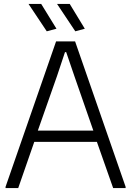

<svg xmlns="http://www.w3.org/2000/svg" viewBox="-20 -949 663 969"><path d="M8 -6 263 -740H359L614 -6V0H551L469 -233H153L72 0H8ZM451 -290 355 -566 314 -686H308L268 -566L171 -290ZM216 -791 124 -929H188L265 -804ZM360 -791 268 -929H332L408 -804Z"/></svg>

Font: Encode Sans Narrow
Style: Light
Weight: 300
Designer: Pablo Impallari, Andres Torresi
Foundry: Pablo Impallari, Andres Torresi
Version: Version 1.000; ttfautohint (v1.00) -l 8 -r 50 -G 200 -x 14 -